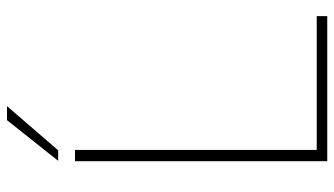

<svg xmlns="http://www.w3.org/2000/svg" viewBox="-223 -731 954 548"><g transform="rotate(-90 254.0 -457.0)"><path d="M68 0H482V-30H100V-720H68ZM69 -768H99L225 -914H185Z"/></g></svg>

Font: Aspekta 100
Style: Regular
Weight: 100
Designer: Ivo Dolenc
Version: Version 2.000